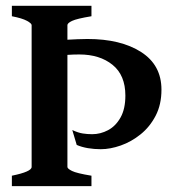

<svg xmlns="http://www.w3.org/2000/svg" viewBox="-20 -635 607 655"><path d="M20.5 0V-35.6Q87.9 -49.3 87.9 -65.4V-549.3Q87.9 -555.2 71.8 -564Q55.7 -572.8 20.5 -579.6V-615.2H292V-579.6Q241.7 -571.3 225.8 -563.7Q210 -556.2 210 -549.3V-499.5Q227.1 -500.5 244.1 -501.2Q261.2 -502 278.3 -502Q392.1 -502 461.4 -457.5Q530.8 -413.1 530.8 -329.1Q530.8 -278.3 511 -240.2Q491.2 -202.1 459.7 -176.8Q428.2 -151.4 392.1 -138.7Q356 -126 323.7 -126Q301.3 -126 279.8 -129.6Q258.3 -133.3 241.7 -140.6L226.6 -191.4Q246.6 -182.1 262 -179.7Q277.3 -177.2 294.4 -177.2Q322.8 -177.2 348.6 -190.9Q374.5 -204.6 391.1 -233.9Q407.7 -263.2 407.7 -309.1Q407.7 -378.4 364 -413.8Q320.3 -449.2 250.5 -449.2Q231.4 -449.2 210 -447.8V-65.4Q210 -59.6 225.6 -51.8Q241.2 -43.9 292 -35.6V0Z"/></svg>

Font: David Libre
Style: Bold
Weight: 700
Designer: Ismar David, J. Victor Gaultney, Annie Olsen and Meir Sadan
Foundry: Monotype Imaging Inc. & SIL International
Version: Version 1.100; ttfautohint (v1.8.4.7-5d5b)